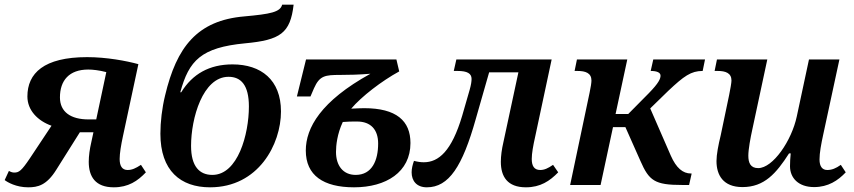

<svg xmlns="http://www.w3.org/2000/svg" viewBox="-36 -790 3649 820"><path d="M84 10C125 10 163 2 205 -66L305 -225H363L354 -183C347 -153 343 -124 343 -99C343 -36 371 10 450 10C512 10 552 -17 587 -54L566 -86C543 -71 528 -64 509 -64C485 -64 475 -82 475 -111C475 -135 481 -171 489 -208L555 -516C504 -530 419 -546 336 -546C151 -546 81 -477 81 -378C81 -319 125 -274 184 -253L91 -113C56 -61 45 -53 25 -53C18 -53 11 -55 2 -60L-16 -21C-5 -12 33 10 84 10ZM342 -280C266 -280 220 -312 220 -374C220 -446 259 -493 341 -493C360 -493 387 -490 418 -482L375 -280Z M861 10C1068 10 1164 -174 1164 -314C1164 -449 1079 -515 957 -515C858 -515 786 -474 738 -396H734C771 -532 823 -587 1011 -605C1161 -619 1204 -648 1218 -770H1169C1161 -738 1118 -730 1008 -720C806 -703 718 -589 669 -382C656 -329 649 -269 649 -219C649 -61 735 10 861 10ZM871 -43C816 -43 780 -79 780 -167C780 -285 830 -462 940 -462C993 -462 1027 -427 1027 -335C1027 -217 980 -43 871 -43Z M1476 10C1613 10 1717 -55 1717 -179C1717 -274 1657 -328 1519 -328C1505 -328 1488 -327 1464 -326C1508 -378 1594 -444 1669 -485L1657 -536H1271L1232 -378H1290L1305 -413C1329 -467 1352 -470 1417 -470C1452 -470 1497 -471 1546 -475C1334 -358 1270 -244 1270 -147C1270 -41 1345 10 1476 10ZM1483 -43C1429 -43 1399 -83 1399 -141C1399 -169 1404 -218 1428 -269C1448 -271 1467 -271 1489 -271C1547 -271 1579 -237 1579 -177C1579 -105 1553 -43 1483 -43Z M1787 10C1881 10 1939 -79 1996 -282L2053 -481H2178L2114 -183C2107 -153 2103 -124 2103 -99C2103 -36 2131 10 2210 10C2272 10 2312 -17 2348 -54L2326 -86C2304 -71 2289 -64 2271 -64C2245 -64 2235 -82 2235 -111C2235 -135 2241 -168 2250 -208L2320 -536H1913L1902 -487H1918C1960 -487 1978 -476 1978 -453C1978 -443 1976 -428 1970 -407L1938 -296C1893 -144 1837 -97 1774 -97C1761 -97 1747 -99 1732 -103C1726 -86 1722 -70 1722 -54C1722 -18 1743 10 1787 10Z M2399 0H2529L2582 -247H2635L2699 -103C2736 -18 2760 0 2877 0H2907L2918 -49H2915C2880 -49 2852 -73 2829 -125L2741 -327L2818 -402C2885 -465 2915 -487 2965 -487L2975 -536H2754L2743 -487C2770 -487 2785 -480 2785 -467C2785 -454 2778 -436 2735 -392L2647 -303H2593L2643 -536H2428L2418 -487H2430C2465 -487 2490 -478 2490 -446C2490 -437 2487 -417 2482 -394Z M3135 9C3228 9 3279 -49 3334 -135H3341C3339 -116 3338 -97 3338 -80C3338 -30 3374 9 3441 9C3501 9 3543 -19 3576 -54L3555 -86C3534 -71 3517 -64 3497 -64C3476 -64 3464 -79 3464 -109C3464 -137 3471 -175 3480 -216L3549 -536H3419L3367 -293C3345 -189 3265 -72 3202 -72C3169 -72 3160 -95 3160 -125C3160 -152 3169 -201 3177 -237L3241 -536H3026L3016 -487H3029C3063 -487 3088 -478 3088 -446C3088 -437 3083 -408 3078 -384L3042 -212C3032 -171 3024 -130 3024 -102C3024 -43 3052 9 3135 9Z"/></svg>

Font: Noto Serif SemiBold
Style: Italic
Weight: 600
Italic angle: -12°
Designer: Monotype Design Team
Foundry: Monotype Imaging Inc.
Version: Version 2.014